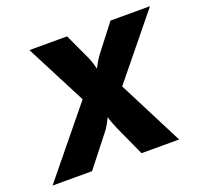

<svg xmlns="http://www.w3.org/2000/svg" viewBox="-119 -665 824 781"><g transform="rotate(-20 293.0 -275.0)"><path d="M-18 0 217 -288 82 -550H245L296 -440Q302 -427 307 -411Q312 -395 314 -385Q319 -395 328.5 -411Q338 -427 348 -440L433 -550H604L386 -282L530 0H367L308 -130Q302 -144 296 -159.5Q290 -175 288 -185Q283 -175 274.5 -159Q266 -143 255 -130L153 0Z"/></g></svg>

Font: JetBrains Mono NL ExtraBold
Style: Italic
Weight: 800
Italic angle: -9°
Monospace: yes
Designer: Philipp Nurullin, Konstantin Bulenkov
Foundry: JetBrains
Version: Version 2.305; ttfautohint (v1.8.4.7-5d5b)